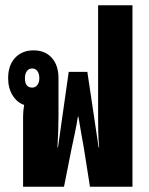

<svg xmlns="http://www.w3.org/2000/svg" viewBox="-20 -712 569 732"><path d="M68 0V-266Q68 -289 72 -312Q45 -321 28 -348.5Q11 -376 11 -414Q11 -463 37.5 -491.5Q64 -520 108 -520Q152 -520 177.5 -491.5Q203 -463 203 -414V-272Q203 -245 202 -213Q201 -181 199 -150H201L242 -438H313L356 -150H358Q355 -182 354.5 -211Q354 -240 354 -272V-692H485V0H323L300 -146Q294 -179 289.5 -205Q285 -231 279 -267H277Q271 -231 265.5 -205Q260 -179 253 -146L224 0ZM103 -378Q115 -378 122.5 -388Q130 -398 130 -414Q130 -431 122.5 -441Q115 -451 103 -451Q90 -451 82.5 -441Q75 -431 75 -414Q75 -378 103 -378Z"/></svg>

Font: Noto Sans Thai Looped UI Condensed ExtraBold
Style: Regular
Weight: 800
Width: 3
Designer: Cadson Demak Team
Foundry: Cadson Demak Co., Ltd.
Version: Version 1.000